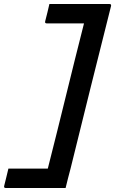

<svg xmlns="http://www.w3.org/2000/svg" viewBox="-70 -780 575 960"><path d="M177 -760H477Q488 -760 485 -749Q434 -547 383.5 -344Q333 -141 283 62Q276 87 270 111.5Q264 136 258 160H-41Q-52 160 -49 149Q-43 126 -38.5 106.5Q-34 87 -28 63H169Q215 -118 259.5 -300Q304 -482 350 -663H164Q153 -663 156 -674Q162 -697 167 -717.5Q172 -738 177 -760Z"/></svg>

Font: Recursive Sn Lnr St Med
Style: Italic
Weight: 500
Italic angle: -15°
Version: Version 1.079;hotconv 1.0.112;makeotfexe 2.5.65598; ttfautoh